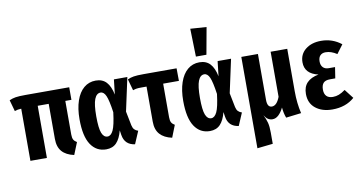

<svg xmlns="http://www.w3.org/2000/svg" viewBox="-95 -1078 2919 1548"><g transform="rotate(-10 1364.5 -303.5)"><path d="M439 -427V-152Q439 -124 447 -109.5Q455 -95 474 -84L434 15Q369 1 336 -36.5Q303 -74 303 -140V-427H213V0H78V-427Q60 -426 49 -424Q38 -422 24 -417L-2 -510Q22 -521 49 -525.5Q76 -530 130 -530H489V-427Z M841 -408 855 -530H965L906 -257L929 -141Q934 -118 945.5 -106Q957 -94 976 -88L932 15Q849 4 836 -78L830 -117Q813 -51 781.5 -18Q750 15 697 15Q617 15 571.5 -53Q526 -121 526 -261Q526 -348 548 -412.5Q570 -477 611 -511.5Q652 -546 708 -546Q763 -546 795 -511.5Q827 -477 841 -408ZM663 -261Q663 -164 678.5 -124.5Q694 -85 725 -85Q753 -85 772 -124.5Q791 -164 804 -270Q790 -369 773.5 -406.5Q757 -444 730 -444Q697 -444 680 -401Q663 -358 663 -261Z M1275 -84 1236 15Q1171 1 1137.5 -36.5Q1104 -74 1104 -140V-427H1063Q1036 -427 1023 -425Q1010 -423 992 -417L966 -510Q989 -521 1016.5 -525.5Q1044 -530 1097 -530H1368L1369 -427H1240V-152Q1240 -124 1248 -109.5Q1256 -95 1275 -84Z M1690 -408 1704 -530H1814L1755 -257L1778 -141Q1783 -118 1794.5 -106Q1806 -94 1825 -88L1781 15Q1698 4 1685 -78L1679 -117Q1662 -51 1630.5 -18Q1599 15 1546 15Q1466 15 1420.5 -53Q1375 -121 1375 -261Q1375 -348 1397 -412.5Q1419 -477 1460 -511.5Q1501 -546 1557 -546Q1612 -546 1644 -511.5Q1676 -477 1690 -408ZM1512 -261Q1512 -164 1527.5 -124.5Q1543 -85 1574 -85Q1602 -85 1621 -124.5Q1640 -164 1653 -270Q1639 -369 1622.5 -406.5Q1606 -444 1579 -444Q1546 -444 1529 -401Q1512 -358 1512 -261ZM1532 -825 1664 -816 1624 -596H1538Z M2169 15Q2161 -7 2157 -25Q2153 -43 2150 -71Q2132 -34 2109 -12.5Q2086 9 2059 9Q2018 9 1992 -36Q2010 0 2018 31Q2026 62 2026 111V204L1898 218V-530H2034V-154Q2034 -93 2072 -93Q2112 -93 2138 -161V-530H2274V-182Q2274 -84 2294 0Z M2718 -489 2665 -418Q2618 -449 2573 -449Q2545 -449 2529 -432.5Q2513 -416 2513 -384Q2513 -353 2529.5 -335.5Q2546 -318 2577 -318H2628L2614 -228H2571Q2533 -228 2516.5 -210Q2500 -192 2500 -155Q2500 -121 2517.5 -102.5Q2535 -84 2570 -84Q2596 -84 2619.5 -93Q2643 -102 2672 -123L2730 -48Q2659 15 2549 15Q2465 15 2412 -27Q2359 -69 2359 -145Q2359 -203 2391 -236.5Q2423 -270 2486 -282Q2376 -307 2376 -401Q2376 -467 2425.5 -506.5Q2475 -546 2553 -546Q2646 -546 2718 -489Z"/></g></svg>

Font: Fira Sans Extra Condensed SemiBold
Style: Regular
Weight: 600
Width: 1
Designer: Carrois Corporate & Edenspiekermann AG
Foundry: Carrois Corporate GbR & Edenspiekermann AG
Version: Version 4.203